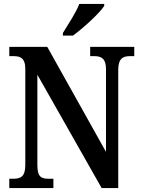

<svg xmlns="http://www.w3.org/2000/svg" viewBox="-20 -951 715 971"><path d="M298 -784V-771H349C404 -811 485 -886 507 -921V-931H381C364 -886 325 -829 298 -784ZM27 0H250V-47H227C190 -47 169 -55 169 -116V-573L494 0H578V-598C578 -655 602 -667 636 -667H659V-714H436V-667H458C491 -667 516 -656 516 -602V-183L219 -714H27V-667H49C81 -667 108 -659 108 -602V-116C108 -55 82 -47 45 -47H27Z"/></svg>

Font: Noto Serif Georgian Condensed SemiBold
Style: Regular
Weight: 600
Width: 3
Designer: Monotype Design Team, Akaki Razmadze
Foundry: Google LLC
Version: Version 2.003